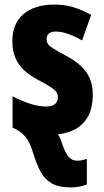

<svg xmlns="http://www.w3.org/2000/svg" viewBox="-20 -580 454 840"><path d="M289 240Q235 240 203.5 220.5Q172 201 155 166.5Q138 132 124 87Q110 41 92.5 20Q75 -1 51 -14Q47 -16 42.5 -18Q38 -20 35 -22V-159Q70 -140 109 -127Q148 -114 182 -114Q208 -114 220.5 -124.5Q233 -135 233 -155Q233 -167 226.5 -177Q220 -187 201 -199.5Q182 -212 144 -232Q108 -251 83.5 -274.5Q59 -298 46.5 -329Q34 -360 34 -401Q34 -477 83 -518.5Q132 -560 218 -560Q262 -560 300.5 -548.5Q339 -537 379 -515L339 -403Q320 -414 300 -423Q280 -432 261 -437Q242 -442 224 -442Q204 -442 194 -433.5Q184 -425 184 -409Q184 -397 189.5 -388Q195 -379 213.5 -367.5Q232 -356 269 -336Q305 -317 331 -294Q357 -271 371.5 -240Q386 -209 386 -165Q386 -114 368.5 -77.5Q351 -41 317.5 -19.5Q284 2 233 8Q239 15 243.5 25.5Q248 36 252 50Q261 75 270 91Q279 107 290.5 115Q302 123 318 123Q333 123 343 120Q353 117 360 115V227Q347 232 329.5 236Q312 240 289 240Z"/></svg>

Font: Noto Sans Display Condensed ExtraBold
Style: Regular
Weight: 800
Width: 3
Designer: Monotype Design Team
Foundry: Monotype Imaging Inc.
Version: Version 2.003